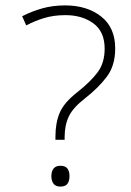

<svg xmlns="http://www.w3.org/2000/svg" viewBox="-20 -774 486 710"><path d="M221 -754Q302 -754 354 -713Q406 -672 406 -595Q406 -532 375.5 -491Q345 -450 294 -410Q250 -376 234.5 -343.5Q219 -311 219 -267V-257H185V-269Q185 -320 201 -357.5Q217 -395 267 -434Q314 -471 340.5 -506Q367 -541 367 -594Q367 -657 325.5 -687.5Q284 -718 222 -718Q179 -718 144 -707.5Q109 -697 77 -680L62 -714Q97 -732 136 -743Q175 -754 221 -754ZM203 -84Q186 -84 178 -94.5Q170 -105 170 -123Q170 -140 178 -150.5Q186 -161 203 -161Q222 -161 229.5 -150.5Q237 -140 237 -123Q237 -105 229.5 -94.5Q222 -84 203 -84Z"/></svg>

Font: Noto Sans Telugu UI ExtraLight
Style: Regular
Weight: 200
Designer: Jelle Bosma - Monotype Design Team
Foundry: Monotype Imaging Inc.
Version: Version 2.005; ttfautohint (v1.8.4.7-5d5b)